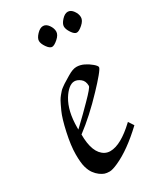

<svg xmlns="http://www.w3.org/2000/svg" viewBox="-157 -654 608 719"><g transform="rotate(-30 147.0 -294.5)"><path d="M145.5 -383.3Q169.2 -397.9 185.4 -397.9Q201.7 -397.9 217.4 -390.3Q233.2 -382.6 246.1 -371.6Q259 -360.6 259 -354.7Q259 -348.9 241.9 -328.2Q224.9 -307.6 199.2 -280.8Q136.2 -214.1 75.9 -168.9Q75.9 -87.9 116.2 -66.4Q126.5 -61 138.9 -61Q184.1 -61 248 -121.1Q249.3 -122.6 250 -123L264.9 -100.1Q194.8 -33.9 135.7 -7.3Q110.8 3.9 98.4 3.9Q85.9 3.9 77.3 1Q68.6 -2 58.2 -9.6Q47.9 -17.3 39.6 -28.6Q31.2 -39.8 25.6 -58.7Q20 -77.6 20 -115Q20 -152.3 31.5 -205Q43 -257.6 54.9 -283.8Q66.9 -310.1 72 -319.1Q77.1 -328.1 83.1 -335.3Q89.1 -342.5 93.3 -347.3Q97.4 -352.1 104.9 -357.4Q112.3 -362.8 115.7 -365.1Q119.1 -367.4 128.1 -372.7Q137 -377.9 145.5 -383.3ZM75 -190.9Q75.2 -191.2 89 -204.2Q102.8 -217.3 118.7 -232.8Q134.5 -248.3 151.4 -265.6Q190.9 -305.4 190.9 -313Q190.9 -334.2 177.7 -344.6Q164.6 -355 151.9 -355Q139.2 -355 126.2 -344.2Q113.3 -333.5 101.6 -314.5Q75 -270.5 75 -199ZM145 -508.1Q135.3 -508.1 124.1 -524Q113 -540 113 -551.9Q113 -563.7 126.8 -578.4Q140.6 -593 153.8 -593Q167 -593 177 -578.9Q187 -564.7 187 -550.7Q187 -536.6 170.9 -522.3Q154.8 -508.1 145 -508.1ZM252 -508.1Q242.2 -508.1 231.6 -524Q220.9 -540 220.9 -551.9Q220.9 -563.7 234.3 -578.4Q247.6 -593 260.7 -593Q273.9 -593 283.9 -578.9Q293.9 -564.7 293.9 -550.7Q293.9 -536.6 277.8 -522.3Q261.7 -508.1 252 -508.1Z"/></g></svg>

Font: Linden Hill
Style: Italic
Weight: 400
Italic angle: -5.60001°
Version: Version 1.201